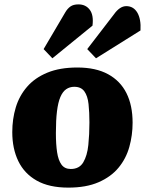

<svg xmlns="http://www.w3.org/2000/svg" viewBox="-20 -840 661 876"><path d="M292 16Q204 16 147.5 -16Q91 -48 63.5 -105Q36 -162 36 -237Q36 -297 52 -350Q68 -403 103.5 -444Q139 -485 196 -508.5Q253 -532 333 -532Q417 -532 473 -501.5Q529 -471 557 -415Q585 -359 585 -280Q585 -223 570 -169.5Q555 -116 520.5 -74.5Q486 -33 429.5 -8.5Q373 16 292 16ZM303 -69Q342 -69 360 -99.5Q378 -130 383 -178.5Q388 -227 388 -281Q388 -328 384 -365Q380 -402 365 -423Q350 -444 319 -444Q298 -444 282 -433Q266 -422 255.5 -397.5Q245 -373 240 -332.5Q235 -292 235 -233Q235 -182 240.5 -145.5Q246 -109 260.5 -89Q275 -69 303 -69ZM501 -776Q513 -793 527 -802.5Q541 -812 556 -812Q589 -812 606.5 -782.5Q624 -753 621 -701L418 -574L378 -616ZM278 -784Q288 -801 301.5 -810.5Q315 -820 338 -820Q371 -820 389.5 -795.5Q408 -771 402 -723L219 -574L179 -616Z"/></svg>

Font: Literata ExtraBold
Style: Italic
Weight: 800
Italic angle: -2°
Designer: Latin by Veronika Burian and Jose Scaglione. Greek by Irene Vlachou. Cyrillic by Vera Evstafieva
Foundry: TypeTogether
Version: Version 3.002